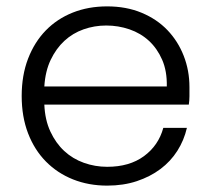

<svg xmlns="http://www.w3.org/2000/svg" viewBox="-20 -574 662 602"><path d="M313 -494Q276 -494 242 -482Q208 -470 182 -446Q156 -422 139 -386.5Q122 -351 119 -303H503Q504 -351 488.5 -386.5Q473 -422 447 -446Q421 -470 386 -482Q351 -494 313 -494ZM566 -173Q557 -134 536 -101Q515 -68 483 -44Q451 -20 409 -6Q367 8 316 8Q258 8 209 -11.5Q160 -31 124 -67.5Q88 -104 68 -156Q48 -208 48 -273Q48 -338 68 -390Q88 -442 123.5 -478.5Q159 -515 208 -534.5Q257 -554 316 -554Q376 -554 424 -534Q472 -514 505 -479.5Q538 -445 556 -399Q574 -353 574 -301Q574 -284 574 -272Q574 -260 572 -246H119Q121 -198 138 -161.5Q155 -125 181.5 -100.5Q208 -76 243 -63.5Q278 -51 316 -51Q386 -51 431.5 -84.5Q477 -118 492 -173Z"/></svg>

Font: SVN-Poppins Light
Style: Regular
Weight: 300
Designer: Ninad Kale (Devanagari), Jonny Pinhorn (Latin)
Foundry: Indian Type Foundry
Version: Version 3.002 2017; ttfautohint (v1.8.3)